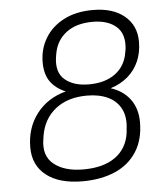

<svg xmlns="http://www.w3.org/2000/svg" viewBox="-50 -712 658 768"><g transform="rotate(-5 279.0 -327.5)"><path d="M251 12Q158 12 106 -28.5Q54 -69 54 -141Q54 -219 97 -275.5Q140 -332 215 -352Q176 -368 154.5 -397.5Q133 -427 133 -476Q133 -529 159 -572.5Q185 -616 234 -641.5Q283 -667 351 -667Q431 -667 477.5 -628.5Q524 -590 524 -525Q524 -481 508.5 -446Q493 -411 464.5 -386.5Q436 -362 395 -349Q445 -333 472.5 -295.5Q500 -258 500 -204Q500 -134 469 -85.5Q438 -37 382 -12.5Q326 12 251 12ZM258 -35Q339 -35 386.5 -69Q434 -103 443 -165L444 -178Q451 -227 434.5 -260.5Q418 -294 382.5 -311Q347 -328 298 -328Q220 -328 171 -289Q122 -250 111 -183L109 -170Q98 -103 140.5 -69Q183 -35 258 -35ZM310 -372Q376 -372 417 -403Q458 -434 466 -489L468 -500Q475 -560 441 -590Q407 -620 346 -620Q280 -620 239.5 -589Q199 -558 190 -504L188 -492Q179 -431 214 -401.5Q249 -372 310 -372Z"/></g></svg>

Font: Sofia Sans Light
Style: Italic
Weight: 300
Italic angle: -9°
Version: Version 4.100-B